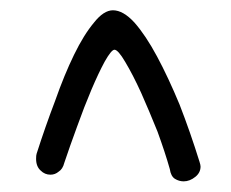

<svg xmlns="http://www.w3.org/2000/svg" viewBox="-20 -335 440 366"><path d="M127 -93.8Q140.6 -131.8 154.3 -164.1Q168 -196.3 179.7 -217.8Q192.4 -240.2 198.2 -240.2Q205.1 -240.2 218.8 -216.8Q233.4 -192.4 249 -158.2Q264.6 -123 280.3 -84Q294.9 -43.9 303.7 -12.7Q305.7 1 313.5 5.9Q321.3 10.7 330.1 10.7Q341.8 10.7 352.5 2Q362.3 -5.9 362.3 -17.6Q362.3 -20.5 360.4 -26.4Q342.8 -83 322.3 -135.7Q300.8 -187.5 279.3 -227.5Q257.8 -267.6 236.3 -292Q214.8 -315.4 195.3 -315.4Q177.7 -315.4 159.2 -292Q139.6 -268.6 121.1 -230.5Q102.5 -192.4 85 -142.6Q66.4 -93.8 49.8 -42Q48.8 -39.1 48.8 -32.2Q48.8 -17.6 57.6 -9.8Q65.4 -2 76.2 -2Q85 -2 91.8 -7.8Q99.6 -12.7 102.5 -24.4Q113.3 -56.6 127 -93.8Z"/></svg>

Font: Hi Melody Cyrillic
Style: Regular
Weight: 400
Version: Version 0.90 April 10, 2018